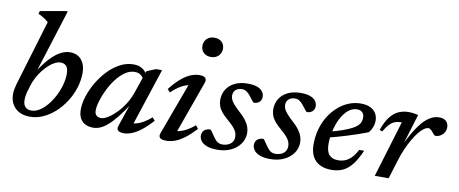

<svg xmlns="http://www.w3.org/2000/svg" viewBox="-64 -985 3028 1266"><g transform="rotate(10 1449.5 -352.5)"><path d="M135 -161Q128.5 -141 125.8 -123.8Q123 -106.5 123 -92.5Q123 -61.5 137.5 -46Q152 -30.5 179.5 -30.5Q205.5 -30.5 232.5 -47.2Q259.5 -64 283.5 -92.8Q307.5 -121.5 326.5 -157.8Q345.5 -194 356.5 -233.2Q367.5 -272.5 367.5 -310.5Q367.5 -343 354.5 -359.5Q341.5 -376 315 -376Q297.5 -376 277.5 -366Q257.5 -356 237.5 -338Q217.5 -320 199.2 -296.5Q181 -273 166.5 -245.8Q152 -218.5 143.5 -189.5ZM184.5 -623.5Q175 -632 164.2 -639.5Q153.5 -647 141.5 -654Q129.5 -661 115 -667L120.5 -686.5L288 -716H302.5L162.5 -272L160 -283.5Q198 -344 233.2 -381.5Q268.5 -419 301.5 -436.2Q334.5 -453.5 364 -453.5Q415 -453.5 442 -420Q469 -386.5 469 -334.5Q469 -283 453.2 -233Q437.5 -183 409.2 -139Q381 -95 344 -61.2Q307 -27.5 264.2 -8.2Q221.5 11 177 11Q113.5 11 77.5 -24Q41.5 -59 41.5 -117Q41.5 -132 44.2 -148.5Q47 -165 52 -182.5Z M762.5 -31.5 818.5 -197.5H827Q786.5 -135 754 -94.5Q721.5 -54 694.8 -31.2Q668 -8.5 644.8 0.8Q621.5 10 599.5 10Q569.5 10 547 -1.2Q524.5 -12.5 511.8 -35.5Q499 -58.5 499 -95Q499 -135.5 514.2 -183.2Q529.5 -231 556.8 -277.5Q584 -324 620.5 -362.5Q657 -401 700.5 -424.2Q744 -447.5 791 -447.5Q825.5 -447.5 848.5 -433.2Q871.5 -419 888.5 -389.5L869.5 -360Q862.5 -377.5 847 -388.8Q831.5 -400 807.5 -400Q773.5 -400 742.2 -378.2Q711 -356.5 684.5 -321.5Q658 -286.5 638.5 -246.2Q619 -206 608 -168.8Q597 -131.5 597 -105Q597 -83 608.8 -72.2Q620.5 -61.5 640.5 -61.5Q658.5 -61.5 684.2 -77Q710 -92.5 737.5 -119.8Q765 -147 789 -183.5Q813 -220 827.5 -261.5L881.5 -417.5L941 -442.5H982L848.5 -36L834.5 -63Q853.5 -61 876.5 -67.5Q899.5 -74 924.5 -88.5Q949.5 -103 975 -125.5L992 -105Q933.5 -41 888.5 -15Q843.5 11 806 11Q777.5 11 766.2 0.2Q755 -10.5 762.5 -31.5Z M1045 -35 1178.5 -397 1197.5 -378Q1177.5 -379 1154.8 -371.2Q1132 -363.5 1107.8 -347.5Q1083.5 -331.5 1058 -307L1040 -326.5Q1079.5 -376.5 1113.2 -404Q1147 -431.5 1176.2 -442.5Q1205.5 -453.5 1231.5 -453.5Q1260 -453.5 1270.8 -442.2Q1281.5 -431 1273 -407.5L1140 -37L1124.5 -63Q1145 -61.5 1168 -67.8Q1191 -74 1215.8 -88Q1240.5 -102 1265.5 -123.5L1282.5 -102.5Q1243.5 -60 1209.8 -35Q1176 -10 1147 0.5Q1118 11 1091.5 11Q1058 11 1046.8 0.2Q1035.5 -10.5 1045 -35ZM1216 -646.5Q1216 -666 1224.5 -681Q1233 -696 1248.8 -704.8Q1264.5 -713.5 1286 -713.5Q1316.5 -713.5 1334.8 -696Q1353 -678.5 1353 -651Q1353 -632 1344.2 -616.8Q1335.5 -601.5 1320 -592.8Q1304.5 -584 1283 -584Q1252.5 -584 1234.2 -601.8Q1216 -619.5 1216 -646.5Z M1365 -112.5Q1371.5 -106 1378 -96Q1384.5 -86 1399 -65.5Q1413 -45 1427 -37Q1441 -29 1456.5 -29Q1478.5 -29 1496 -36.5Q1513.5 -44 1523.5 -58.2Q1533.5 -72.5 1533.5 -93Q1533.5 -108 1528 -122.5Q1522.5 -137 1508 -154Q1493.5 -171 1466 -194.5Q1438.5 -217.5 1422.5 -237.5Q1406.5 -257.5 1400 -277Q1393.5 -296.5 1393.5 -317Q1393.5 -355.5 1412.5 -386.5Q1431.5 -417.5 1467.8 -435.5Q1504 -453.5 1555 -453.5Q1594 -453.5 1618.2 -444.2Q1642.5 -435 1654.2 -419.2Q1666 -403.5 1666 -383.5Q1666 -369.5 1659.5 -358.8Q1653 -348 1641.2 -342Q1629.5 -336 1613.5 -336Q1608.5 -341.5 1601.2 -349.5Q1594 -357.5 1581 -375.5Q1568 -393 1553.8 -402Q1539.5 -411 1525.5 -411Q1497.5 -411 1481.5 -396.8Q1465.5 -382.5 1465.5 -357Q1465.5 -345.5 1471.2 -332Q1477 -318.5 1491.8 -301.2Q1506.5 -284 1534 -259Q1561.5 -235 1577.2 -213Q1593 -191 1599.8 -171Q1606.5 -151 1606.5 -131Q1606.5 -90.5 1583.5 -58.2Q1560.5 -26 1521 -7.5Q1481.5 11 1430 11Q1387.5 11 1360.5 0.5Q1333.5 -10 1321 -26.8Q1308.5 -43.5 1308.5 -63Q1308.5 -77.5 1315 -88.8Q1321.5 -100 1334.2 -106.2Q1347 -112.5 1365 -112.5Z M1720 -112.5Q1726.5 -106 1733 -96Q1739.5 -86 1754 -65.5Q1768 -45 1782 -37Q1796 -29 1811.5 -29Q1833.5 -29 1851 -36.5Q1868.5 -44 1878.5 -58.2Q1888.5 -72.5 1888.5 -93Q1888.5 -108 1883 -122.5Q1877.5 -137 1863 -154Q1848.5 -171 1821 -194.5Q1793.5 -217.5 1777.5 -237.5Q1761.5 -257.5 1755 -277Q1748.5 -296.5 1748.5 -317Q1748.5 -355.5 1767.5 -386.5Q1786.5 -417.5 1822.8 -435.5Q1859 -453.5 1910 -453.5Q1949 -453.5 1973.2 -444.2Q1997.5 -435 2009.2 -419.2Q2021 -403.5 2021 -383.5Q2021 -369.5 2014.5 -358.8Q2008 -348 1996.2 -342Q1984.5 -336 1968.5 -336Q1963.5 -341.5 1956.2 -349.5Q1949 -357.5 1936 -375.5Q1923 -393 1908.8 -402Q1894.5 -411 1880.5 -411Q1852.5 -411 1836.5 -396.8Q1820.5 -382.5 1820.5 -357Q1820.5 -345.5 1826.2 -332Q1832 -318.5 1846.8 -301.2Q1861.5 -284 1889 -259Q1916.5 -235 1932.2 -213Q1948 -191 1954.8 -171Q1961.5 -151 1961.5 -131Q1961.5 -90.5 1938.5 -58.2Q1915.5 -26 1876 -7.5Q1836.5 11 1785 11Q1742.5 11 1715.5 0.5Q1688.5 -10 1676 -26.8Q1663.5 -43.5 1663.5 -63Q1663.5 -77.5 1670 -88.8Q1676.5 -100 1689.2 -106.2Q1702 -112.5 1720 -112.5Z M2295 -411.5Q2267.5 -411.5 2244.8 -396Q2222 -380.5 2203.8 -354Q2185.5 -327.5 2173 -294.5Q2160.5 -261.5 2153.8 -226Q2147 -190.5 2147 -157Q2147 -103.5 2168 -81.2Q2189 -59 2226.5 -59Q2251.5 -59 2273.2 -67.2Q2295 -75.5 2314.8 -95.2Q2334.5 -115 2353.5 -150.5H2386.5Q2359.5 -88.5 2330.8 -53.2Q2302 -18 2268.8 -3.5Q2235.5 11 2193.5 11Q2148.5 11 2116.2 -5.8Q2084 -22.5 2067.2 -54.8Q2050.5 -87 2050.5 -134Q2050.5 -188 2063.8 -236.2Q2077 -284.5 2101.8 -324Q2126.5 -363.5 2159 -392.5Q2191.5 -421.5 2230.2 -437.5Q2269 -453.5 2311 -453.5Q2352 -453.5 2377.5 -440.2Q2403 -427 2414.8 -405.5Q2426.5 -384 2426.5 -358.5Q2426.5 -335.5 2417.5 -313Q2408.5 -290.5 2394 -275.5Q2362.5 -263.5 2329.8 -252.2Q2297 -241 2263.8 -230.8Q2230.5 -220.5 2197.2 -211Q2164 -201.5 2131.5 -193.5L2133 -233.5Q2186 -247 2223 -260Q2260 -273 2283.5 -285.2Q2307 -297.5 2319.8 -310Q2332.5 -322.5 2337.2 -335.8Q2342 -349 2342 -363.5Q2342 -378 2336.8 -388.8Q2331.5 -399.5 2321 -405.5Q2310.5 -411.5 2295 -411.5Z M2598.5 -378Q2597 -378 2595.2 -378Q2593.5 -378 2591.5 -378Q2571 -378 2553 -371.2Q2535 -364.5 2517.8 -347Q2500.5 -329.5 2481.5 -296.5L2463.5 -304Q2483.5 -361.5 2509.2 -394Q2535 -426.5 2566 -439.8Q2597 -453 2631 -453Q2643 -453 2653.5 -452Q2664 -451 2674.5 -449Q2685 -447 2696 -444.5L2635 -244.5L2635.5 -247Q2671.5 -321 2704.8 -366.5Q2738 -412 2770.5 -432.8Q2803 -453.5 2835.5 -453.5Q2868 -453.5 2883.5 -437.5Q2899 -421.5 2899 -397Q2899 -376.5 2889 -361.2Q2879 -346 2863.8 -337.5Q2848.5 -329 2832.5 -329Q2828 -329 2822.2 -334Q2816.5 -339 2809 -349Q2801 -359.5 2793.8 -365.2Q2786.5 -371 2778.5 -371Q2765 -371 2748.5 -359.2Q2732 -347.5 2714.2 -325.5Q2696.5 -303.5 2678.8 -272.8Q2661 -242 2644.5 -204.2Q2628 -166.5 2615 -123.5L2577 0H2484Z"/></g></svg>

Font: Newsreader 16pt 16pt Medium
Style: Italic
Weight: 500
Italic angle: -17°
Version: Version 1.003